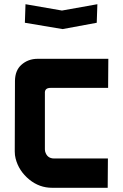

<svg xmlns="http://www.w3.org/2000/svg" viewBox="-20 -891 584 911"><path d="M492 -139 491 0H227Q167 0 119 -39Q69 -80 54 -139Q50 -154 50 -173L51 -508Q52 -557 81 -583Q113 -612 159 -612H494L493 -474H220Q191 -474 193 -448V-182Q193 -177 194 -173Q203 -139 237 -139ZM439 -783 277 -753 98 -783 101 -871 274 -841 442 -871Z"/></svg>

Font: Covid19
Style: Regular
Weight: 400
Designer: Peter Wiegel
Foundry: (c) CAT - Ing. Peter Wiegel.  for Rudolf Maass + Partner GmbH
Version: Version 001.000